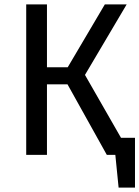

<svg xmlns="http://www.w3.org/2000/svg" viewBox="-20 -709 638 879"><path d="M598 -78V150H523L508 0H469L289 -323H195V0H100V-689H195V-401H290L460 -689H560L369 -366L534 -78Z"/></svg>

Font: FiraGO
Style: Regular
Weight: 400
Designer: bBox Type
Foundry: bBox Type GmbH
Version: Version 1.001;April 20, 2020;FontCreator 12.0.0.2555 64-bit